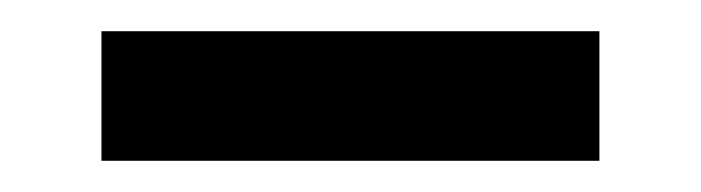

<svg xmlns="http://www.w3.org/2000/svg" viewBox="-20 -359 449 123"><path d="M45 -339H364V-256H45Z"/></svg>

Font: Prompt
Style: Regular
Weight: 400
Designer: Katatrad Team
Foundry: CadsonDemak
Version: Version 1.001